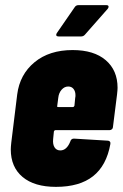

<svg xmlns="http://www.w3.org/2000/svg" viewBox="-20 -720 478 748"><path d="M407 -213H196Q192 -213 190 -208L187 -178Q185 -158 192.5 -146Q200 -134 215 -134Q240 -134 254 -169Q257 -180 268 -180L400 -172Q405 -172 408 -168.5Q411 -165 410 -159Q395 -75 342.5 -33.5Q290 8 198 8Q114 8 68 -30.5Q22 -69 22 -138Q22 -147 24 -165L47 -352Q57 -430 114.5 -477.5Q172 -525 263 -525Q346 -525 392 -485.5Q438 -446 438 -378Q438 -370 436 -352L420 -225Q420 -220 416 -216.5Q412 -213 407 -213ZM207 -339 203 -308Q201 -303 207 -303H264Q268 -303 270 -308L273 -339Q274 -342 274 -349Q274 -364 266.5 -373.5Q259 -383 246 -383Q231 -383 220 -370.5Q209 -358 207 -339ZM199 -584Q199 -588 202 -592L271 -692Q276 -700 286 -700H394Q403 -700 403 -694Q403 -689 399 -685L311 -585Q305 -578 296 -578H209Q199 -578 199 -584Z"/></svg>

Font: Barlow Condensed ExtraBold
Style: Italic
Weight: 800
Width: 3
Italic angle: -7°
Designer: Jeremy Tribby
Foundry: Tribby Type
Version: Version 1.408